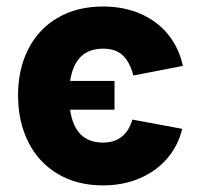

<svg xmlns="http://www.w3.org/2000/svg" viewBox="-20 -557 610 587"><path d="M330.1 -221.7H194.3Q208.5 -121.1 294.9 -121.1Q363.8 -121.1 384.8 -191.4L537.1 -163.1Q524.4 -110.8 490.5 -71.8Q456.5 -32.7 406.2 -11.5Q356 9.8 294.9 9.8Q215.3 9.8 156.5 -25.4Q97.7 -60.5 66.4 -123Q35.2 -185.5 35.2 -265.6Q35.2 -345.2 66.4 -406.7Q97.7 -468.3 156.5 -502.7Q215.3 -537.1 294.9 -537.1Q358.4 -537.1 409.4 -514.9Q460.4 -492.7 493.9 -451.7Q527.3 -410.6 539.1 -355.5L387.7 -326.2Q377 -367.2 355.5 -387.7Q334 -408.2 294.9 -408.2Q209.5 -408.2 194.3 -309.6H330.1Z"/></svg>

Font: Pretendard ExtraBold
Style: Regular
Weight: 800
Designer: Base glyphs from Inter by Rasmus Andersson; Hangeul glyphs from Noto Sans CJK(Source Han Sans) by Jang Soo-young and Kan
Foundry: Kil Hyung-jin
Version: Version 1.309